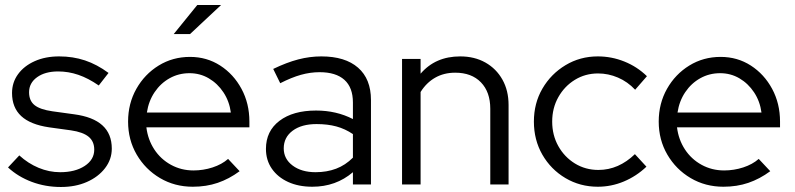

<svg xmlns="http://www.w3.org/2000/svg" viewBox="-20 -736 3172 766"><path d="M223 10Q161 10 106.5 -10.5Q52 -31 12 -68L57 -116Q92 -84 134 -66.5Q176 -49 220 -49Q280 -49 318 -74Q356 -99 356 -139Q356 -172 333.5 -190.5Q311 -209 263 -216L176 -228Q101 -239 64.5 -273Q28 -307 28 -365Q28 -407 52 -440Q76 -473 118.5 -492Q161 -511 216 -511Q271 -511 319 -495Q367 -479 413 -445L374 -395Q332 -424 292.5 -437.5Q253 -451 212 -451Q160 -451 128 -428Q96 -405 96 -368Q96 -334 118 -316.5Q140 -299 189 -292L276 -280Q351 -270 388.5 -236Q426 -202 426 -143Q426 -100 399 -65Q372 -30 326.5 -10Q281 10 223 10Z M749 9Q677 9 618.5 -25.5Q560 -60 525.5 -119Q491 -178 491 -251Q491 -323 524 -381.5Q557 -440 613 -474.5Q669 -509 738 -509Q805 -509 858.5 -474.5Q912 -440 943.5 -381.5Q975 -323 975 -251V-228H564Q570 -179 595.5 -140Q621 -101 662 -78.5Q703 -56 752 -56Q791 -56 828 -68Q865 -80 890 -102L936 -53Q894 -22 848.5 -6.5Q803 9 749 9ZM566 -287H901Q895 -332 871.5 -367.5Q848 -403 813 -423.5Q778 -444 736 -444Q693 -444 657 -424Q621 -404 597 -368.5Q573 -333 566 -287ZM673 -600 767 -716H862L738 -600Z M1226 9Q1171 9 1129.5 -10Q1088 -29 1064.5 -63Q1041 -97 1041 -142Q1041 -213 1095 -254Q1149 -295 1241 -295Q1322 -295 1388 -261V-327Q1388 -387 1354 -417.5Q1320 -448 1255 -448Q1218 -448 1180.5 -437.5Q1143 -427 1098 -404L1070 -461Q1124 -487 1170 -499Q1216 -511 1262 -511Q1357 -511 1408.5 -466Q1460 -421 1460 -337V0H1388V-49Q1354 -20 1313.5 -5.5Q1273 9 1226 9ZM1112 -144Q1112 -102 1147.5 -75.5Q1183 -49 1239 -49Q1284 -49 1321 -63Q1358 -77 1388 -107V-201Q1357 -222 1322 -231.5Q1287 -241 1243 -241Q1183 -241 1147.5 -214.5Q1112 -188 1112 -144Z M1584 0V-501H1658V-442Q1717 -511 1816 -511Q1873.2 -511 1916.6 -486.5Q1960 -462 1984.5 -418.3Q2009 -374.6 2009 -317V0H1936V-302Q1936 -369 1898.7 -407.5Q1861.5 -446 1796 -446Q1751 -446 1716 -426Q1681 -406 1658 -369V0Z M2365 9Q2294.2 9 2235.9 -25.5Q2177.7 -60 2143.8 -118.9Q2110 -177.8 2110 -250.9Q2110 -324 2144 -382.5Q2178 -441 2236.2 -476Q2294.4 -511 2365 -511Q2420 -511 2471 -490.5Q2522 -470 2561 -432L2514 -378Q2484 -410 2445.4 -426.5Q2406.9 -443 2366 -443Q2315 -443 2273.5 -417.5Q2232 -392 2207.5 -348.4Q2183 -304.8 2183 -250.9Q2183 -197 2207.4 -153.2Q2231.9 -109.4 2273.8 -83.7Q2315.8 -58 2367.4 -58Q2408 -58 2444.5 -74Q2481 -90 2513 -121L2559 -71Q2519 -33 2469 -12Q2419 9 2365 9Z M2866 9Q2794 9 2735.5 -25.5Q2677 -60 2642.5 -119Q2608 -178 2608 -251Q2608 -323 2641 -381.5Q2674 -440 2730 -474.5Q2786 -509 2855 -509Q2922 -509 2975.5 -474.5Q3029 -440 3060.5 -381.5Q3092 -323 3092 -251V-228H2681Q2687 -179 2712.5 -140Q2738 -101 2779 -78.5Q2820 -56 2869 -56Q2908 -56 2945 -68Q2982 -80 3007 -102L3053 -53Q3011 -22 2965.5 -6.5Q2920 9 2866 9ZM2683 -287H3018Q3012 -332 2988.5 -367.5Q2965 -403 2930 -423.5Q2895 -444 2853 -444Q2810 -444 2774 -424Q2738 -404 2714 -368.5Q2690 -333 2683 -287Z"/></svg>

Font: Red Hat Display VF
Style: Regular
Weight: 300
Designer: Pentagram, MCKL
Foundry: Pentagram, MCKL
Version: Version 1.023